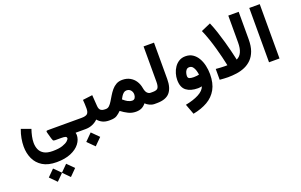

<svg xmlns="http://www.w3.org/2000/svg" viewBox="-124 -1242 3558 2272"><g transform="rotate(-20 1655.0 -106.0)"><path d="M348.1 251Q240.7 251 173.1 209.5Q105.5 168 73.5 98.4Q41.5 28.8 41.5 -56.2Q41.5 -104.5 51 -157.2Q60.5 -210 81.1 -264.6L199.7 -221.7Q185.1 -179.2 176.3 -137.2Q167.5 -95.2 167.5 -58.1Q167.5 -10.7 184.3 27.6Q201.2 65.9 240.7 88.6Q280.3 111.3 348.1 111.3Q425.8 111.3 472.7 95.2Q519.5 79.1 540.8 59.1Q562 39.1 562 27.8Q562 10.7 545.7 5.4Q529.3 0 493.7 0H416.5Q396.5 0 391.1 -10.3Q385.7 -20.5 380.9 -37.6L359.9 -113.3Q356.4 -125.5 357.7 -133.3Q358.9 -141.1 376.5 -141.1H671.4V0H675.3Q679.7 17.1 679.7 27.3Q679.7 86.9 640.4 137.9Q601.1 189 527.1 220Q453.1 251 348.1 251ZM279.3 306.6 362.3 388.7 444.3 306.6 527.8 389.6 444.3 473.6 362.3 390.6 279.3 473.6 196.3 389.6Z M651.9 -141.1H800.8Q854.5 -141.1 874.8 -159.4Q895 -177.7 895 -226.6Q895 -255.4 893.6 -282.5Q892.1 -309.6 890.1 -335.4L1012.2 -350.6L1022 -210.9Q1024.4 -173.8 1042.5 -157.5Q1060.5 -141.1 1100.1 -141.1H1110.4V0H1099.1Q1050.3 0 1015.4 -17.6Q980.5 -35.2 958 -63.5Q928.2 -33.7 887.5 -16.8Q846.7 0 800.8 0H651.9ZM844.2 57.6 932.1 145.5 844.2 232.9 756.8 145.5Z M1112.3 0H1090.8L1091.3 -141.1H1109.9Q1133.8 -141.1 1153.1 -159.7Q1172.4 -178.2 1190.2 -207.8Q1208 -237.3 1227.8 -270.3Q1247.6 -303.2 1272.2 -332.8Q1296.9 -362.3 1329.6 -380.9Q1362.3 -399.4 1406.2 -399.4Q1461.4 -399.4 1502.7 -376.5Q1543.9 -353.5 1569.3 -314.5Q1594.7 -275.4 1603 -227.1Q1611.3 -178.2 1630.4 -159.7Q1649.4 -141.1 1670.9 -141.1H1683.6V0H1670.4Q1639.2 0 1608.9 -14.4Q1578.6 -28.8 1560.1 -48.3Q1535.6 -17.6 1505.9 -3.2Q1476.1 11.2 1434.1 11.2Q1383.3 11.2 1339.1 -10.5Q1294.9 -32.2 1252.9 -64.5Q1226.1 -37.6 1197 -18.8Q1168 0 1112.3 0ZM1410.6 -265.1Q1390.6 -265.1 1374.5 -251.7Q1358.4 -238.3 1346.2 -219.2Q1334 -200.2 1325.7 -183.1Q1340.8 -169.4 1354.5 -159.7Q1368.2 -149.9 1380.4 -143.1Q1397 -134.8 1410.6 -131.1Q1424.3 -127.4 1434.6 -127.4Q1460.4 -127.4 1471.7 -146.2Q1482.9 -165 1482.9 -189Q1482.9 -219.7 1463.9 -242.4Q1444.8 -265.1 1410.6 -265.1Z M1664.1 -141.1H1701.2Q1752 -141.1 1766.1 -165Q1780.3 -189 1780.3 -237.8V-684.6H1911.6V-226.1Q1911.6 -114.3 1862.1 -57.1Q1812.5 0 1700.7 0H1664.1Z M2407.7 -108.4Q2407.7 5.9 2365.5 81.5Q2323.2 157.2 2246.1 201.7Q2168.9 246.1 2063.5 266.1L2015.1 135.7Q2114.7 116.7 2181.9 81.5Q2249 46.4 2267.1 -4.9Q2254.9 -2.4 2241.7 -0.7Q2228.5 1 2217.8 1Q2125 1 2071.8 -40Q2018.6 -81.1 2018.6 -174.8Q2018.6 -213.9 2030.3 -254.6Q2042 -295.4 2065.4 -329.8Q2088.9 -364.3 2123.5 -385.3Q2158.2 -406.2 2204.1 -406.2Q2256.8 -406.2 2295.2 -380.9Q2333.5 -355.5 2358.4 -313Q2383.3 -270.5 2395.5 -217.3Q2407.7 -164.1 2407.7 -108.4ZM2215.8 -139.6Q2236.8 -139.6 2254.2 -142.1Q2271.5 -144.5 2282.7 -147Q2279.8 -171.9 2271.5 -200.2Q2263.2 -228.5 2246.8 -248.8Q2230.5 -269 2203.1 -269Q2179.7 -269 2166.3 -253.4Q2152.8 -237.8 2147.5 -216.8Q2142.1 -195.8 2142.1 -180.2Q2142.1 -153.8 2163.3 -146.7Q2184.6 -139.6 2215.8 -139.6Z M2595.7 0Q2569.3 0 2543.7 -2Q2518.1 -3.9 2491.7 -5.9V-142.1Q2522 -139.2 2552.5 -137.5Q2583 -135.7 2605.5 -135.7Q2614.3 -135.7 2622.1 -136Q2629.9 -136.2 2636.2 -136.2Q2636.2 -136.2 2629.6 -167Q2623 -197.8 2610.6 -249.3Q2598.1 -300.8 2580.3 -364.3Q2562.5 -427.7 2540 -494.1Q2517.6 -560.5 2491.2 -619.6L2611.3 -671.9Q2638.2 -609.4 2661.1 -539.3Q2684.1 -469.2 2702.9 -402.3Q2721.7 -335.4 2735.1 -281Q2748.5 -226.6 2755.6 -194.1Q2762.7 -161.6 2762.7 -161.6Q2847.2 -198.2 2847.2 -345.7V-684.6H2978V-339.8Q2978 -253.4 2956.1 -193.6Q2934.1 -133.8 2896 -95.7Q2857.9 -57.6 2809.1 -36.6Q2760.3 -15.6 2705.3 -7.8Q2650.4 0 2595.7 0Z M3243.2 -684.6V-0.5H3111.3V-684.6Z"/></g></svg>

Font: Vazirmatn FD ExtraBold
Style: Regular
Weight: 800
Designer: Saber Rastikerdar
Foundry: Saber Rastikerdar
Version: Version 33.003